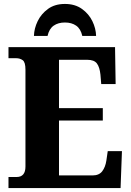

<svg xmlns="http://www.w3.org/2000/svg" viewBox="-20 -953 663 973"><path d="M23 0V-56H64Q109 -56 109 -109V-600Q109 -638 95 -648Q81 -658 62 -658H23V-714H563L566 -527H493L489 -575Q485 -613 471 -631.5Q457 -650 422 -650H279V-405H501V-342H279V-64H449Q482 -64 498 -85Q514 -106 519 -139L526 -187H598L591 0ZM152 -771Q153 -809 171 -846Q189 -883 223.5 -908Q258 -933 309 -933Q360 -933 395 -908Q430 -883 448 -846Q466 -809 467 -771H397Q389 -807 366 -823Q343 -839 309 -839Q275 -839 252 -823Q229 -807 221 -771Z"/></svg>

Font: Noto Serif SemiCondensed ExtraBold
Style: Regular
Weight: 800
Width: 4
Designer: Monotype Design Team
Foundry: Monotype Imaging Inc.
Version: Version 2.015